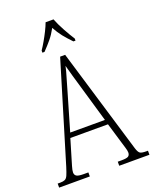

<svg xmlns="http://www.w3.org/2000/svg" viewBox="-170 -1024 895 1117"><g transform="rotate(-20 277.5 -465.5)"><path d="M-2 0V-25H15Q33 -25 43.5 -30Q54 -35 61 -51Q68 -67 78 -99L264 -714H295L490 -65Q498 -39 508 -32Q518 -25 546 -25H557V0H370V-25H394Q426 -25 436 -32Q446 -39 446 -55Q446 -66 439.5 -87Q433 -108 428 -125L391 -249H158L124 -135Q119 -118 111.5 -93Q104 -68 104 -55Q104 -40 115 -32.5Q126 -25 159 -25H188V0ZM168 -279H383L321 -492Q306 -543 294 -584.5Q282 -626 275 -653Q270 -627 257.5 -586.5Q245 -546 234 -505ZM175 -784Q188 -803 203 -829Q218 -855 231.5 -882Q245 -909 253 -931H302Q315 -897 338 -855Q361 -813 380 -784V-771H367Q338 -801 317.5 -826.5Q297 -852 278 -887Q259 -852 238 -826.5Q217 -801 188 -771H175Z"/></g></svg>

Font: Noto Serif Ethiopic Condensed ExtraLight
Style: Regular
Weight: 200
Width: 3
Designer: Monotype Design Team
Foundry: Monotype Imaging Inc.
Version: Version 2.102; ttfautohint (v1.8.4.7-5d5b)